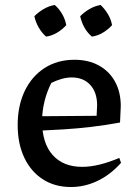

<svg xmlns="http://www.w3.org/2000/svg" viewBox="-20 -742 546 771"><path d="M265 9Q200 9 152 -22Q104 -53 77.5 -109Q51 -165 51 -240Q51 -317 79 -376Q107 -435 158.5 -468.5Q210 -502 279 -502Q335 -502 377 -479Q419 -456 442 -414Q465 -372 465 -316L462 -250Q401 -239 346.5 -232.5Q292 -226 235.5 -222.5Q179 -219 113 -216L114 -275L368 -277L370 -319Q370 -371 342.5 -401Q315 -431 268 -431Q248 -431 227 -425Q206 -419 186 -409Q168 -373 158.5 -334Q149 -295 149 -256Q149 -167 191.5 -119.5Q234 -72 310 -72Q375 -72 459 -108L466 -88Q423 -40 371.5 -15.5Q320 9 265 9ZM200 -722Q218 -706 230 -685Q242 -664 246 -641Q231 -624 209.5 -611Q188 -598 165 -595Q148 -610 135.5 -631.5Q123 -653 118 -677Q134 -693 155 -705.5Q176 -718 200 -722ZM384 -722Q401 -706 413.5 -685Q426 -664 430 -641Q415 -624 393.5 -611Q372 -598 349 -595Q331 -610 319 -631.5Q307 -653 302 -677Q318 -693 339 -705.5Q360 -718 384 -722Z"/></svg>

Font: Piazzolla Thin SemiBold
Style: Regular
Weight: 600
Version: Version 2.005